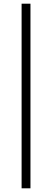

<svg xmlns="http://www.w3.org/2000/svg" viewBox="-20 -766 282 1040"><path d="M97 -746H145V254H97Z"/></svg>

Font: Hanken Grotesk Light
Style: Regular
Weight: 300
Designer: Alfredo Marco Pradil
Foundry: Hanken Design Co.
Version: Version 3.014